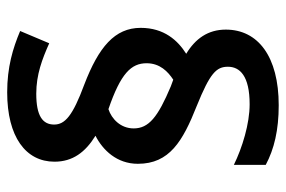

<svg xmlns="http://www.w3.org/2000/svg" viewBox="-154 -654 815 548"><g transform="rotate(-90 254.0 -379.5)"><path d="M61 -394C61 -304 125 -266 226 -226C320 -188 338 -170 338 -137C338 -103 312 -75 231 -75C175 -75 107 -96 58 -120V-29C103 -5 157 8 228 8C367 8 444 -51 444 -143C444 -194 418 -230 375 -256C413 -280 449 -319 449 -386C449 -460 394 -506 287 -547C198 -580 173 -602 173 -633C173 -666 198 -684 261 -684C316 -684 360 -667 405 -647L440 -730C390 -751 337 -767 265 -767C138 -767 67 -714 67 -632C67 -580 94 -544 141 -515C100 -494 61 -454 61 -394ZM162 -406C162 -443 189 -469 217 -478C319 -443 348 -413 348 -369C348 -331 324 -308 301 -293L282 -300C194 -337 162 -363 162 -406Z"/></g></svg>

Font: Noto Sans Lao SemiBold
Style: Regular
Weight: 600
Designer: Monotype Design Team
Foundry: Monotype Imaging Inc.
Version: Version 2.003